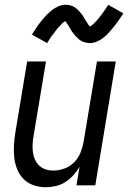

<svg xmlns="http://www.w3.org/2000/svg" viewBox="-20 -778 540 806"><path d="M173 8Q146 8 122 0Q98 -8 80.5 -25Q63 -42 53 -65.5Q43 -89 40 -114.5Q37 -140 38.5 -166.5Q40 -193 44 -219L94 -520H173L121 -208Q118 -191 117 -174Q116 -157 118 -140.5Q120 -124 126.5 -109Q133 -94 144.5 -83Q156 -72 171.5 -67Q187 -62 204 -62Q227 -62 250.5 -70.5Q274 -79 291.5 -97Q309 -115 318 -137.5Q327 -160 331 -183L387 -520H466L380 0H301L314 -78Q303 -59 288 -42.5Q273 -26 254.5 -14Q236 -2 214.5 3Q193 8 173 8ZM178 -597 114 -633Q125 -651 135.5 -666Q146 -681 156 -693Q166 -705 175.5 -715Q185 -725 197.5 -735Q210 -745 225 -751.5Q240 -758 255 -758Q260 -758 265 -757.5Q270 -757 275 -755.5Q280 -754 284 -752.5Q288 -751 292 -748.5Q296 -746 299.5 -743Q303 -740 306 -737.5Q309 -735 312.5 -731Q316 -727 319 -723.5Q322 -720 325 -716Q328 -712 330 -708.5Q332 -705 333.5 -702Q335 -699 338.5 -694Q342 -689 344.5 -684.5Q347 -680 349.5 -676.5Q352 -673 355 -669L359 -665V-664L355 -665L359 -668Q364 -670 366.5 -672.5Q369 -675 372.5 -678Q376 -681 377.5 -683Q379 -685 381.5 -687Q384 -689 385.5 -691Q387 -693 389 -695.5Q391 -698 393.5 -700.5Q396 -703 398 -706Q400 -709 402.5 -712Q405 -715 407.5 -718.5Q410 -722 412.5 -725.5Q415 -729 418 -733Q421 -737 423.5 -741Q426 -745 429 -749.5Q432 -754 434 -758L498 -722Q486 -704 475.5 -689Q465 -674 455 -662Q445 -650 436 -640Q427 -630 414.5 -620Q402 -610 387 -603.5Q372 -597 357 -597Q352 -597 347 -598Q342 -599 337 -600Q332 -601 328 -603Q324 -605 320 -607Q316 -609 312.5 -612Q309 -615 306 -618Q303 -621 299.5 -624.5Q296 -628 293 -631.5Q290 -635 287 -639Q284 -643 281.5 -646.5Q279 -650 277.5 -653Q276 -656 273 -661Q270 -666 267 -670.5Q264 -675 262 -678.5Q260 -682 256.5 -686Q253 -690 253 -691L257 -690L253 -688Q248 -686 245 -683.5Q242 -681 238.5 -677.5Q235 -674 234 -672Q233 -670 230.5 -668Q228 -666 226 -664Q224 -662 222 -659.5Q220 -657 218 -654.5Q216 -652 214 -649Q212 -646 209.5 -643Q207 -640 204.5 -636.5Q202 -633 199 -629.5Q196 -626 193.5 -622Q191 -618 188.5 -614Q186 -610 183 -605.5Q180 -601 178 -597Z"/></svg>

Font: Iosevka Term Oblique
Style: Regular
Weight: 400
Italic angle: -9°
Monospace: yes
Designer: Belleve Invis
Foundry: Belleve Invis
Version: Version 31.4.0